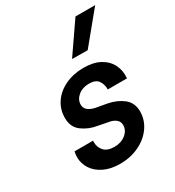

<svg xmlns="http://www.w3.org/2000/svg" viewBox="-192 -917 948 1038"><g transform="rotate(-30 281.5 -397.5)"><path d="M67 -139Q67 -155 70 -168L71 -174H187L186 -168Q185 -135 205.5 -111Q226 -87 271 -87Q313 -87 341.5 -110Q370 -133 370 -166Q370 -189 352 -202.5Q334 -216 309 -219L248 -231Q197 -239 156.5 -268.5Q116 -298 116 -356Q116 -409 144.5 -451Q173 -493 224 -517Q275 -541 338 -541Q400 -541 440.5 -518.5Q481 -496 499.5 -458.5Q518 -421 514 -378V-374H394V-377Q394 -406 378.5 -429Q363 -452 320 -452Q280 -452 253 -429.5Q226 -407 226 -375Q226 -353 243.5 -339.5Q261 -326 288 -321L355 -309Q411 -298 448.5 -268Q486 -238 486 -184Q486 -131 455 -87Q424 -43 370.5 -17.5Q317 8 252 8Q194 8 152 -12.5Q110 -33 88.5 -66.5Q67 -100 67 -139ZM309 -613 440 -803H563L406 -612Z"/></g></svg>

Font: Be Vietnam SemiBold
Style: Italic
Weight: 600
Italic angle: -9.556°
Designer: Gabriel Lam
Foundry: TypeRant
Version: Version 3.000